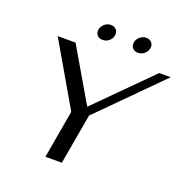

<svg xmlns="http://www.w3.org/2000/svg" viewBox="-150 -1007 1101 1143"><g transform="rotate(20 400.0 -435.5)"><path d="M314 -304 84 -700H197L393 -365L727 -700H800L421 -319L365 0H261ZM298 -811Q298 -835 316.5 -853Q335 -871 360 -871Q379 -871 391.5 -859.5Q404 -848 404 -830Q404 -805 385.5 -787.5Q367 -770 342 -770Q322 -770 310 -781.5Q298 -793 298 -811ZM522 -811Q522 -835 540.5 -853Q559 -871 584 -871Q603 -871 615.5 -859.5Q628 -848 628 -830Q628 -805 609.5 -787.5Q591 -770 566 -770Q546 -770 534 -781.5Q522 -793 522 -811Z"/></g></svg>

Font: Fahkwang
Style: Italic
Weight: 400
Italic angle: -10°
Version: Version 1.000; ttfautohint (v1.6)